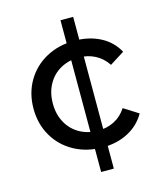

<svg xmlns="http://www.w3.org/2000/svg" viewBox="-114 -735 801 941"><g transform="rotate(-15 286.0 -265.0)"><path d="M42 -265Q42 -342.7 77.9 -404.4Q113.9 -466 177.4 -500.7Q241 -535.4 321.7 -535.4Q395 -535.4 451.6 -506.2Q508.3 -477 538.6 -421.4L464.6 -374.7Q439.9 -412.1 402.6 -431.3Q365.3 -450.4 320.9 -450.4Q269.3 -450.4 228.2 -427.6Q187.1 -404.9 163.6 -362.6Q140 -320.4 140 -265Q140 -209.4 163.6 -167.3Q187.1 -125.1 228.2 -102.3Q269.3 -79.4 320.9 -79.4Q365.3 -79.4 402.6 -98.1Q439.9 -116.9 464.6 -155.1L538.6 -108.4Q507.4 -53.7 450.8 -24.1Q394.1 5.6 321.7 5.6Q241 5.6 177.4 -29.2Q113.9 -64 77.9 -125.6Q42 -187.3 42 -265ZM281.9 -649.9H346.3V120H281.9Z"/></g></svg>

Font: iiserrat Thin
Style: Regular
Weight: 100
Designer: Akira Ohta
Foundry: Akira Ohta
Version: Version 1.200;Glyphs 3.3.1 (3343)